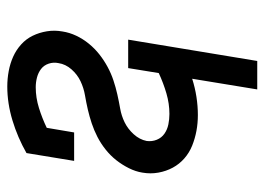

<svg xmlns="http://www.w3.org/2000/svg" viewBox="-122 -446 743 540"><g transform="rotate(-90 250.0 -176.5)"><path d="M268 175 298 -8Q273 0 247 4Q221 8 196 8Q173 8 151.5 4Q130 0 110 -8Q90 -16 74 -30Q58 -44 48 -62.5Q38 -81 34 -103Q30 -125 34 -148Q37 -167 46.5 -186Q56 -205 69 -221.5Q82 -238 99 -251.5Q116 -265 134.5 -274.5Q153 -284 172.5 -290.5Q192 -297 211.5 -301.5Q231 -306 251.5 -309.5Q272 -313 291 -322Q310 -331 324.5 -347.5Q339 -364 342 -384Q345 -398 340.5 -411.5Q336 -425 325.5 -433Q315 -441 301.5 -444.5Q288 -448 274 -448Q245 -448 216 -439Q187 -430 160 -417L147 -340H67L89 -474Q133 -499 181 -513.5Q229 -528 276 -528Q298 -528 319.5 -524Q341 -520 360 -511.5Q379 -503 394.5 -489Q410 -475 419 -456.5Q428 -438 431.5 -416.5Q435 -395 431 -373Q428 -353 419 -334Q410 -315 396.5 -298.5Q383 -282 366.5 -269Q350 -256 331.5 -246Q313 -236 293.5 -229.5Q274 -223 254 -218.5Q234 -214 214 -210.5Q194 -207 175.5 -198Q157 -189 142 -172.5Q127 -156 123 -136Q121 -121 126.5 -107.5Q132 -94 143.5 -86Q155 -78 169.5 -75Q184 -72 199 -72Q228 -72 257 -80.5Q286 -89 314 -102L328 -188H408L348 175Z"/></g></svg>

Font: Iosevka Curly Slab Medium
Style: Italic
Weight: 500
Italic angle: -9°
Monospace: yes
Designer: Belleve Invis
Foundry: Belleve Invis
Version: Version 22.1.2; ttfautohint (v1.8.4)